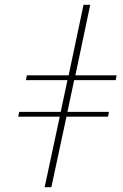

<svg xmlns="http://www.w3.org/2000/svg" viewBox="-20 -780 514 800"><path d="M166 0H194L257 -294H430L434 -314H261L289 -446H462L466 -466H294L356 -760H328L266 -466H92L88 -446H261L233 -314H60L56 -294H229Z"/></svg>

Font: Noto Serif Display Condensed Thin
Style: Italic
Weight: 100
Width: 3
Italic angle: -12°
Designer: Monotype Design Team
Foundry: Monotype Imaging Inc.
Version: Version 2.009